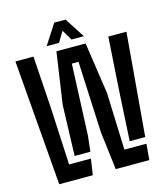

<svg xmlns="http://www.w3.org/2000/svg" viewBox="-137 -1076 1036 1182"><g transform="rotate(-15 381.0 -484.5)"><path d="M452.5 0 423 -243 402 -697H359.5L340.5 -243L329.5 -143.5H229L239.5 -466.5L287.5 -795H473.5L522 -466.5L535 -102H675.5L666.5 0ZM92.5 0 27.5 -800H142.5L164.5 -466.5L182.5 -102H321.5L306.5 0ZM580 -143.5 598 -466.5 619.5 -800H735L679 -143.5ZM237.5 -841 320.5 -969H392L475 -841H396L356.5 -907.5L316.5 -841Z"/></g></svg>

Font: Big Shoulders Stencil Text Thin
Style: Bold
Weight: 700
Version: Version 2.001